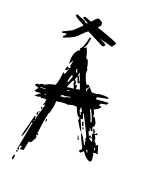

<svg xmlns="http://www.w3.org/2000/svg" viewBox="-167 -936 850 1089"><g transform="rotate(20 258.0 -391.5)"><path d="M216.8 -519.5 224.6 -520.5 223.6 -524.4Q218.8 -531.2 218.8 -535.2Q221.7 -536.1 221.7 -539.1V-540L213.9 -539.1ZM251 -477.5 254.9 -478.5 252 -489.3Q241.2 -512.7 240.2 -522.5H236.3V-518.6Q236.3 -511.7 234.4 -506.8H235.4Q243.2 -506.8 251 -477.5ZM195.3 -451.2Q209 -489.3 209 -494.1L200.2 -497.1Q190.4 -470.7 190.4 -457Q190.4 -451.2 193.4 -451.2ZM249 -430.7 271.5 -433.6Q268.6 -450.2 257.8 -471.7L252 -465.8Q243.2 -465.8 235.4 -499Q230.5 -497.1 225.6 -482.4Q233.4 -468.8 239.3 -468.8L236.3 -460.9L238.3 -449.2L246.1 -454.1Q247.1 -446.3 251 -446.3Q249 -442.4 249 -437.5ZM199.2 -423.8 237.3 -428.7Q237.3 -432.6 224.6 -459Q227.5 -464.8 227.5 -468.8V-470.7Q223.6 -470.7 219.2 -470.2Q214.8 -469.7 198.2 -427.7ZM310.5 -439.5V-442.4Q310.5 -451.2 318.4 -463.9Q318.4 -467.8 314.5 -467.8V-465.8Q314.5 -456.1 303.7 -454.1L306.6 -439.5ZM206.1 -404.3 220.7 -407.2V-411.1L205.1 -408.2ZM87.9 -370.1V-374L73.2 -373Q63.5 -373 60.5 -375Q56.6 -374 56.6 -370.1ZM184.6 -359.4Q188.5 -362.3 191.4 -363.3Q194.3 -364.3 195.3 -364.3Q200.2 -364.3 200.2 -361.3Q215.8 -371.1 237.3 -374L236.3 -377.9Q206.1 -374 206.1 -370.1L198.2 -373L182.6 -371.1ZM93.8 -337.9 101.6 -339.8 100.6 -343.8 92.8 -341.8ZM390.6 -282.2 397.5 -284.2Q395.5 -300.8 369.1 -353.5H365.2L366.2 -345.7Q388.7 -296.9 390.6 -282.2ZM321.3 -300.8 325.2 -301.8V-305.7Q320.3 -310.5 319.3 -318.4L327.1 -320.3Q316.4 -335 315.4 -341.8H311.5L310.5 -325.2ZM85.9 -176.8 89.8 -177.7 88.9 -184.6 85 -183.6ZM469.7 -140.6 466.8 -156.2H462.9L463.9 -152.3Q463.9 -146.5 461.9 -140.6ZM430.7 -112.3 433.6 -114.3V-118.2Q429.7 -123 427.7 -127.9L419.9 -127Q429.7 -118.2 430.7 -112.3ZM51.8 3.9 84 -165Q83 -168.9 79.1 -168.9Q62.5 -77.1 49.8 -74.2V-75.2Q49.8 -86.9 82 -207L88.9 -209V-203.1Q88.9 -197.3 87.9 -192.4Q87.9 -189.5 91.8 -189.5V-190.4Q91.8 -202.1 117.2 -286.1Q116.2 -290 112.3 -290L113.3 -283.2L105.5 -282.2V-285.2Q112.3 -300.8 112.3 -312.5V-317.4L102.5 -318.4Q90.8 -318.4 80.1 -314.5Q79.1 -321.3 73.2 -321.3Q68.4 -320.3 68.4 -317.4V-316.4H40L72.3 -340.8Q57.6 -338.9 48.8 -338.9Q34.2 -338.9 33.2 -343.8L47.9 -364.3L27.3 -371.1H25.4Q23.4 -371.1 23.4 -372.1Q23.4 -375 31.2 -385.7V-381.8L40 -385.7Q43 -385.7 43 -382.8Q54.7 -392.6 65.4 -393.6L73.2 -391.6Q90.8 -405.3 133.8 -414.1Q146.5 -446.3 149.4 -494.1L156.2 -495.1L158.2 -487.3Q163.1 -488.3 172.9 -521.5Q172.9 -524.4 169.9 -524.4H168.9V-522.5Q168.9 -512.7 155.3 -510.7L154.3 -514.6Q158.2 -534.2 163.1 -536.1Q166 -529.3 170.9 -529.3Q178.7 -529.3 178.7 -535.2Q178.7 -541 173.8 -541Q180.7 -568.4 180.7 -576.2V-578.1L165 -551.8L163.1 -569.3Q163.1 -629.9 198.2 -646.5Q192.4 -652.3 192.4 -656.2Q208 -659.2 223.6 -731.4L231.4 -732.4L232.4 -729.5Q223.6 -672.9 213.9 -671.9L214.8 -664.1L225.6 -673.8Q240.2 -647.5 244.1 -614.3H246.1Q261.7 -614.3 269.5 -558.6L273.4 -559.6L272.5 -532.2Q292 -473.6 300.8 -473.6L308.6 -478.5Q316.4 -472.7 340.8 -443.4L371.1 -444.3Q376 -445.3 382.8 -449.2L412.1 -450.2Q441.4 -450.2 442.4 -442.4Q439.5 -442.4 439.5 -439.5Q423.8 -438.5 377 -427.7L376 -424.8L377 -421.9L376 -416H377Q378.9 -416 379.9 -414.1Q419.9 -419.9 450.2 -419.9V-418.9Q450.2 -412.1 442.4 -406.2Q424.8 -405.3 405.3 -398.4L407.2 -386.7H411.1Q418.9 -386.7 419.9 -380.9Q407.2 -365.2 383.8 -356.4Q392.6 -344.7 396.5 -323.2H392.6L393.6 -315.4L401.4 -319.3Q410.2 -310.5 421.9 -283.2Q419.9 -279.3 419.9 -272.5L420.9 -263.7L412.1 -265.6L415 -246.1L419.9 -240.2L413.1 -234.4Q404.3 -243.2 403.3 -249Q399.4 -249 399.4 -245.1Q404.3 -238.3 405.3 -233.4L398.4 -229.5Q409.2 -210.9 409.2 -204.1H413.1V-211.9Q420.9 -210.9 421.4 -205.1Q421.9 -199.2 422.9 -193.4L414.1 -196.3L415 -192.4Q431.6 -185.5 432.6 -179.7H436.5L435.5 -191.4L425.8 -202.1V-203.1Q425.8 -206.1 428.7 -207Q423.8 -214.8 421.9 -225.6L430.7 -222.7L418.9 -252L426.8 -252.9Q427.7 -241.2 435.5 -241.2Q433.6 -234.4 433.6 -226.6L437.5 -227.5L448.2 -236.3Q452.1 -231.4 454.1 -225.6L438.5 -223.6Q448.2 -210.9 451.2 -194.3Q447.3 -193.4 447.3 -189.5H448.2Q455.1 -189.5 465.8 -168L473.6 -173.8H477.5L492.2 -125L471.7 -126L464.8 -122.1L469.7 -114.3L472.7 -86.9Q472.7 -73.2 463.9 -70.3Q432.6 -80.1 414.1 -115.2Q410.2 -113.3 397.5 -100.6H396.5Q390.6 -100.6 384.8 -110.4Q397.5 -117.2 397.5 -122.1V-130.9Q365.2 -189.5 362.3 -209Q379.9 -194.3 401.4 -147.5H405.3Q404.3 -156.2 400.4 -163.1L402.3 -170.9Q397.5 -176.8 396.5 -186.5Q396.5 -189.5 399.4 -190.4Q392.6 -211.9 339.8 -314.5H335.9L336.9 -306.6Q340.8 -302.7 344.7 -280.3Q337.9 -282.2 334 -282.2H332Q333 -278.3 361.3 -212.9Q353.5 -212.9 322.3 -268.6Q324.2 -275.4 324.2 -282.2V-286.1H322.3Q307.6 -286.1 289.1 -337.9L269.5 -338.9Q257.8 -337.9 235.4 -331.1Q228.5 -333 214.8 -333Q198.2 -333 168 -327.1V-320.3Q168 -297.9 156.2 -254.9Q146.5 -253.9 129.9 -118.2H136.7V-110.4Q130.9 -110.4 126 -113.3L132.8 -94.7Q115.2 -59.6 112.3 -58.6Q106.4 -60.5 102.5 -60.5H100.6L88.9 -3.9L67.4 -2L72.3 -22.5L60.5 -20.5V-13.7Q60.5 -8.8 58.6 -8.8L63.5 -1V2.9ZM101.6 -256.8 99.6 -268.6 106.4 -270.5 107.4 -265.6Q107.4 -258.8 101.6 -256.8ZM93.8 -233.4 92.8 -241.2H99.6V-239.3Q99.6 -233.4 93.8 -233.4ZM96.7 -217.8H94.7Q88.9 -217.8 86.9 -224.6Q86.9 -232.4 93.8 -233.4ZM353.5 -246.1 346.7 -268.6 354.5 -270.5 361.3 -247.1ZM149.4 -198.2 148.4 -204.1Q148.4 -213.9 154.3 -215.8L155.3 -205.1Q155.3 -200.2 149.4 -198.2ZM368.2 -228.5H367.2Q360.4 -228.5 358.4 -239.3L366.2 -240.2ZM356.4 -164.1 349.6 -187.5H353.5Q354.5 -180.7 364.3 -166ZM50.8 18.6V14.6Q50.8 7.8 56.6 6.8L58.6 17.6ZM45.9 67.4 41 59.6Q45.9 47.9 45.9 42V40L53.7 38.1Q53.7 66.4 45.9 67.4ZM82 -679.7 77.1 -684.6 94.7 -704.1Q86.9 -704.1 85.9 -709Q82 -707 78.6 -705.6Q75.2 -704.1 73.2 -704.1Q62.5 -704.1 61.5 -708Q61.5 -710 118.2 -737.3L165 -781.2V-786.1Q107.4 -815.4 105.5 -825.2Q115.2 -832 117.2 -832Q117.2 -827.1 165 -811.5Q166 -801.8 176.8 -801.8Q181.6 -801.8 186.5 -803.7L151.4 -823.2L150.4 -827.1Q150.4 -832 162.1 -833Q195.3 -819.3 200.2 -819.3Q223.6 -847.7 229.5 -848.6L237.3 -849.6L259.8 -836.9L261.7 -817.4Q249 -807.6 249 -800.8V-799.8Q335.9 -772.5 374 -752.9L375 -747.1Q361.3 -725.6 357.4 -725.6Q285.2 -745.1 281.2 -745.1Q321.3 -727.5 321.3 -722.7Q321.3 -716.8 310.5 -710H306.6L205.1 -761.7Q198.2 -760.7 154.3 -715.8Q137.7 -700.2 82 -679.7Z"/></g></svg>

Font: Blackcraft
Style: Regular
Weight: 400
Designer: GGBotNet
Foundry: GGBotNet
Version: 1.00